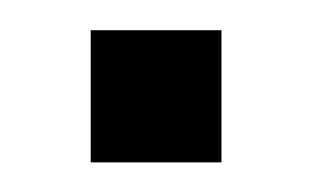

<svg xmlns="http://www.w3.org/2000/svg" viewBox="-20 -396 206 127"><path d="M126.5 -288.6H40V-376H126.5Z"/></svg>

Font: Agdasima
Style: Regular
Weight: 400
Width: 3
Designer: The DocRepair Project, Patric King
Foundry: Google
Version: Version 2.002